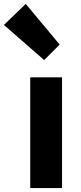

<svg xmlns="http://www.w3.org/2000/svg" viewBox="-78 -958 411 978"><path d="M76 0V-564H238V0ZM147 -652 -58 -831 53 -938 226 -731Z"/></svg>

Font: Noto Sans SC Thin ExtraBold
Style: Regular
Weight: 800
Version: Version 2.004-H2;hotconv 1.0.118;makeotfexe 2.5.65603